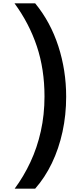

<svg xmlns="http://www.w3.org/2000/svg" viewBox="-20 -906 462 1152"><path d="M377 -326Q377 -216 355 -115Q333 -14 291.5 72.5Q250 159 191 226H68Q122 153 162.5 66.5Q203 -20 225 -119Q247 -218 247 -327Q247 -491 201 -628.5Q155 -766 67 -886H191Q283 -774 330 -629Q377 -484 377 -326Z"/></svg>

Font: Noto Sans Kannada UI
Style: Regular
Weight: 400
Designer: Jelle Bosma - Monotype Design Team
Foundry: Monotype Imaging Inc.
Version: Version 2.006